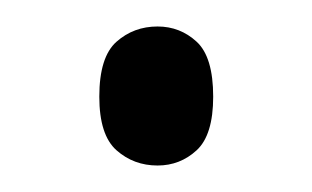

<svg xmlns="http://www.w3.org/2000/svg" viewBox="-20 -119 236 145"><path d="M99 6Q81 6 68 -5.5Q55 -17 55 -46Q55 -76 68 -87.5Q81 -99 99 -99Q116 -99 128.5 -87.5Q141 -76 141 -46Q141 -17 128.5 -5.5Q116 6 99 6Z"/></svg>

Font: Noto Serif Ethiopic Condensed Light
Style: Regular
Weight: 300
Width: 3
Designer: Monotype Design Team
Foundry: Monotype Imaging Inc.
Version: Version 2.102